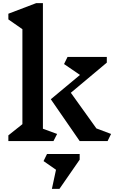

<svg xmlns="http://www.w3.org/2000/svg" viewBox="-20 -893 738 1217"><path d="M342 -44 319 1H33V-35L122 -106V-708L33 -770V-806L209 -873H252V-77ZM662 1H485L302 -264L487 -418L386 -487L408 -532H657V-496L429 -305L591 -79L684 -44ZM485 119 357 304H309L335 183L256 128L278 83H485Z"/></svg>

Font: Inknut Antiqua Medium
Style: Regular
Weight: 500
Designer: Claus Eggers Sørensen
Foundry: Claus Eggers Sørensen
Version: Version 1.003; ttfautohint (v1.8.2) -l 8 -r 50 -G 200 -x 14 